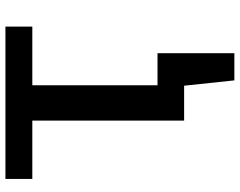

<svg xmlns="http://www.w3.org/2000/svg" viewBox="-108 -590 883 707"><g transform="rotate(-90 333.5 -236.5)"><path d="M346 0V-98H491L430 0ZM391 185 361 -98H491V185ZM243 0V-658H373V0ZM28 -559V-658H589V-559Z"/></g></svg>

Font: Ysabeau Office
Style: Bold
Weight: 700
Designer: Christian Thalmann (Catharsis Fonts)
Version: Version 2.001;gftools[0.9.30]; featfreeze: tnum,lnum,ss02